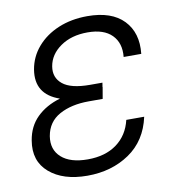

<svg xmlns="http://www.w3.org/2000/svg" viewBox="-66 -585 597 655"><g transform="rotate(-10 232.5 -258.0)"><path d="M185.5 10.3Q101.6 10.3 54.2 -30.5Q6.8 -71.3 18.6 -141.1Q26.4 -189 57.6 -219.7Q88.9 -250.5 138.2 -265.1Q54.7 -293.9 68.4 -377.9Q75.7 -421.4 104.5 -454.8Q133.3 -488.3 178.2 -507.1Q223.1 -525.9 278.8 -525.9Q362.8 -525.9 404.3 -482.7Q445.8 -439.5 438 -367.2H377Q381.8 -415 354 -443.1Q326.2 -471.2 270 -471.2Q213.9 -471.2 176 -444.8Q138.2 -418.5 131.3 -377.9Q125 -339.8 153.3 -316.7Q181.6 -293.5 247.6 -293.5H290.5L288.1 -278.8H288.6L281.7 -238.8H233.4Q172.9 -238.8 131.6 -216.1Q90.3 -193.4 82 -145Q74.7 -99.1 105.2 -71.8Q135.7 -44.4 196.3 -44.4Q257.3 -44.4 296.9 -73.5Q336.4 -102.5 348.6 -154.3H410.6Q393.1 -73.7 331.3 -31.7Q269.5 10.3 185.5 10.3Z"/></g></svg>

Font: Inter Display Light
Style: Italic
Weight: 300
Italic angle: -9.39999°
Designer: Rasmus Andersson
Foundry: rsms
Version: Version 4.000;git-a52131595